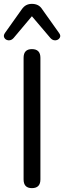

<svg xmlns="http://www.w3.org/2000/svg" viewBox="-36 -966 332 993"><path d="M129 7Q86 7 86 -38V-667Q86 -712 129 -712Q173 -712 173 -667V-38Q173 7 129 7ZM34 -769Q22 -756 7.5 -757.5Q-7 -759 -13.5 -770.5Q-20 -782 -10 -796L76 -917Q87 -933 100 -939.5Q113 -946 129 -946Q146 -946 159.5 -939.5Q173 -933 183 -917L269 -796Q280 -782 273 -770.5Q266 -759 251.5 -757.5Q237 -756 225 -769L129 -882Z"/></svg>

Font: Chiron GoRound TC N
Style: Regular
Weight: 350
Designer: Ryoko NISHIZUKA 西塚涼子 (kana, bopomofo & ideographs); Paul D. Hunt (Latin, Greek & Cyrillic); Sandoll Communications 산돌커뮤니
Foundry: Adobe
Version: Version 1.000;hotconv 1.1.1;makeotfexe 2.6.0